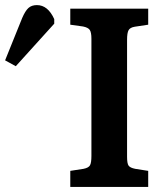

<svg xmlns="http://www.w3.org/2000/svg" viewBox="-222 -734 656 754"><path d="M54 0V-63L106 -71Q126 -75 131.5 -85Q137 -95 137 -122V-582Q137 -607 130.5 -616.5Q124 -626 104 -630L54 -637V-700H360V-637L307 -629Q289 -626 283 -615.5Q277 -605 277 -578V-118Q277 -92 283 -83.5Q289 -75 309 -71L360 -63V0ZM-160 -474 -202 -497 -135 -663Q-123 -691 -110.5 -702.5Q-98 -714 -77 -714Q-34 -714 -9 -659V-641Z"/></svg>

Font: Literata 12pt SemiBold
Style: Regular
Weight: 600
Designer: Latin by Veronika Burian and Jose Scaglione. Greek by Irene Vlachou. Cyrillic by Vera Evstafieva.
Foundry: TypeTogether
Version: Version 3.002